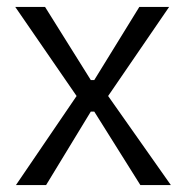

<svg xmlns="http://www.w3.org/2000/svg" viewBox="-20 -534 536 554"><path d="M26 0 201 -257 24 -514H110L242 -303H252L382 -514H468L292 -257L473 0H385L252 -212H242L113 0Z"/></svg>

Font: Bricolage Grotesque Light
Style: Regular
Weight: 300
Designer: Mathieu Triay
Foundry: Atelier Triay
Version: Version 1.000;gftools[0.9.30]